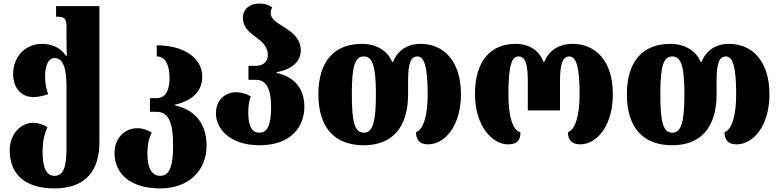

<svg xmlns="http://www.w3.org/2000/svg" viewBox="-20 -794 4339 1068"><path d="M282 254C464 254 533 147 533 -3V-760H292V-701H302C338 -701 350 -689 350 -644V-593C350 -554 350 -514 352 -484H347C318 -527 271 -550 215 -550C117 -550 53 -475 53 -383C53 -305 98 -254 166 -254C191 -254 219 -260 248 -270C236 -301 231 -333 231 -371C231 -427 248 -471 284 -471C338 -471 350 -397 350 -306V25C350 139 332 184 283 184C236 184 217 137 217 50C217 -15 229 -53 244 -87C220 -102 192 -111 166 -111C93 -111 34 -47 34 43C34 175 120 254 282 254Z M871 254C1031 254 1129 154 1129 16C1129 -129 1040 -189 952 -208V-211C1040 -232 1105 -278 1105 -368C1105 -474 999 -542 852 -542V-480C899 -480 923 -434 923 -360C923 -292 902 -248 850 -248H814V-172H850C915 -172 943 -118 943 16C943 142 918 184 871 184C825 184 800 142 800 62C800 5 809 -23 824 -57C799 -72 771 -81 745 -81C674 -81 617 -26 617 56C617 175 709 254 871 254Z M1423 14C1601 14 1673 -91 1673 -200C1673 -309 1609 -370 1518 -388V-392C1609 -410 1653 -454 1653 -514C1653 -581 1602 -617 1556 -646C1519 -668 1486 -689 1486 -720C1486 -731 1488 -742 1494 -753C1476 -766 1456 -774 1421 -774C1372 -774 1331 -745 1331 -695C1331 -643 1367 -614 1404 -587C1438 -562 1470 -534 1470 -488C1470 -451 1443 -428 1405 -428H1362V-350H1405C1457 -350 1488 -306 1488 -200C1488 -96 1467 -56 1423 -56C1380 -56 1361 -93 1361 -170C1361 -203 1365 -233 1375 -258C1352 -272 1321 -281 1294 -281C1233 -281 1181 -238 1181 -163C1181 -78 1259 14 1423 14Z M2003 14C2157 14 2250 -79 2250 -271V-346C2250 -443 2265 -480 2302 -480C2340 -480 2359 -422 2359 -269C2359 -151 2335 -72 2294 -59C2294 -19 2312 9 2361 9C2454 9 2544 -94 2544 -269C2544 -458 2445 -550 2320 -550C2244 -550 2193 -513 2166 -450H2161C2135 -514 2070 -550 1993 -550C1844 -550 1751 -458 1751 -269C1751 -79 1846 14 2003 14ZM2004 -56C1954 -56 1937 -110 1937 -269C1937 -427 1954 -480 2004 -480C2052 -480 2071 -427 2071 -269C2071 -110 2052 -56 2004 -56Z M2806 9C2860 9 2875 -17 2875 -58C2831 -70 2808 -147 2808 -271C2808 -426 2826 -480 2864 -480C2902 -480 2916 -439 2916 -342V-180H3095V-342C3095 -439 3110 -480 3147 -480C3184 -480 3204 -426 3204 -271C3204 -151 3180 -72 3139 -59C3139 -19 3158 9 3207 9C3300 9 3389 -94 3389 -271C3389 -458 3290 -550 3165 -550C3089 -550 3033 -513 3008 -450H3003C2980 -513 2923 -550 2848 -550C2712 -550 2622 -458 2622 -271C2622 -92 2719 9 2806 9Z M3719 14C3873 14 3966 -79 3966 -271V-346C3966 -443 3981 -480 4018 -480C4056 -480 4075 -422 4075 -269C4075 -151 4051 -72 4010 -59C4010 -19 4028 9 4077 9C4170 9 4260 -94 4260 -269C4260 -458 4161 -550 4036 -550C3960 -550 3909 -513 3882 -450H3877C3851 -514 3786 -550 3709 -550C3560 -550 3467 -458 3467 -269C3467 -79 3562 14 3719 14ZM3720 -56C3670 -56 3653 -110 3653 -269C3653 -427 3670 -480 3720 -480C3768 -480 3787 -427 3787 -269C3787 -110 3768 -56 3720 -56Z"/></svg>

Font: Noto Serif Georgian SemiCondensed Black
Style: Regular
Weight: 900
Width: 4
Designer: Monotype Design Team, Akaki Razmadze
Foundry: Google LLC
Version: Version 2.003